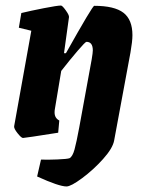

<svg xmlns="http://www.w3.org/2000/svg" viewBox="-20 -489 531 693"><path d="M458 -362Q458 -340 451 -300L392 18Q387 46 352 85Q317 124 276.5 154Q236 184 220 184Q193 184 114 148L128 87Q151 88 187 86.5Q223 85 231 82Q242 76 249 50.5Q256 25 266 -29L311 -275Q315 -299 315 -307Q315 -338 292 -338Q288 -338 260.5 -306Q233 -274 201 -233L178 -95Q177 -90 177 -83Q177 -63 194 -54L190 -10Q70 9 63 9Q57 9 43.5 -8Q30 -25 31 -33L93 -378L48 -389L57 -442Q90 -450 138.5 -459.5Q187 -469 200 -469Q205 -469 217.5 -451.5Q230 -434 229 -427L211 -297H218Q314 -468 320 -468Q393 -468 425.5 -443Q458 -418 458 -362Z"/></svg>

Font: Grenze
Style: Bold Italic
Weight: 700
Italic angle: -10°
Designer: Renata Polastri
Foundry: Omnibus-Type
Version: Version 1.002; ttfautohint (v1.8)